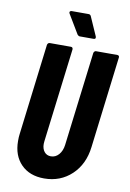

<svg xmlns="http://www.w3.org/2000/svg" viewBox="-97 -945 684 1012"><g transform="rotate(10 245.0 -439.0)"><path d="M43 -163Q43 -187 45 -199L105 -688Q106 -693 109.5 -696.5Q113 -700 118 -700H231Q242 -700 242 -688L180 -185Q179 -180 179 -171Q179 -145 192 -129Q205 -113 227 -113Q252 -113 269.5 -133Q287 -153 291 -185L353 -688Q354 -693 357.5 -696.5Q361 -700 366 -700H480Q485 -700 488 -696.5Q491 -693 490 -688L430 -199Q419 -105 359 -48.5Q299 8 212 8Q134 8 88.5 -38.5Q43 -85 43 -163ZM352 -770Q352 -762 341 -762H268Q261 -762 255 -769L194 -871Q192 -875 192 -878Q192 -881 195 -883.5Q198 -886 203 -886H293Q302 -886 306 -878L351 -776Q352 -774 352 -770Z"/></g></svg>

Font: Barlow Condensed
Style: Bold Italic
Weight: 700
Width: 3
Italic angle: -7°
Designer: Jeremy Tribby
Foundry: Tribby Type
Version: Version 1.408